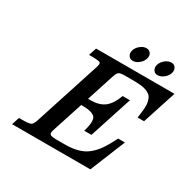

<svg xmlns="http://www.w3.org/2000/svg" viewBox="-161 -890 1053 1052"><g transform="rotate(30 366.0 -364.5)"><path d="M569.8 -680.2Q576.2 -699.7 594.7 -714.4Q613.3 -729 632.1 -729Q650.9 -729 659.9 -714.4Q668.9 -699.7 662.6 -679.7Q656.2 -659.7 637.5 -645.3Q618.7 -630.9 599.9 -630.9Q581.1 -630.9 572.3 -645.8Q563.5 -660.6 569.8 -680.2ZM412.6 -680.2Q418.9 -699.7 437.3 -714.4Q455.6 -729 474.6 -729Q493.7 -729 502.7 -714.4Q511.7 -699.7 505.1 -679.7Q498.5 -659.7 480.2 -645.3Q461.9 -630.9 443.1 -630.9Q424.3 -630.9 415.3 -645.8Q406.2 -660.6 412.6 -680.2ZM629.9 -222.2 539.6 0H44.4L60.1 -48.3H76.2Q121.6 -48.3 133.5 -54.2Q145.5 -60.1 153.3 -83L290 -504.9Q297.9 -528.3 289.3 -533.9Q280.8 -539.6 235.8 -539.6H219.7L235.8 -588.9H731.9L662.6 -375.5H621.6Q633.3 -446.8 627.9 -472.7Q622.6 -498.5 613.5 -509.5Q604.5 -520.5 581.5 -530Q558.6 -539.6 491.2 -539.6H450.7Q419.4 -539.6 409.7 -533.4Q399.9 -527.3 392.1 -503.4L335.4 -328.6H351.6Q405.8 -328.6 438 -353Q470.2 -377.4 492.2 -436.5H538.1L450.2 -166.5H404.8Q426.8 -241.7 406.5 -261Q386.2 -280.3 332.5 -280.3H319.8L255.9 -83.5Q249 -61.5 257.8 -54.9Q266.6 -48.3 298.3 -48.3H351.1Q440.9 -48.3 489.7 -86.4Q517.1 -107.4 538.8 -138.2Q560.5 -168.9 587.4 -222.2Z"/></g></svg>

Font: RIT Rachana
Style: Bold Italic
Weight: 700
Designer: Hussain KH
Version: 1.4.7